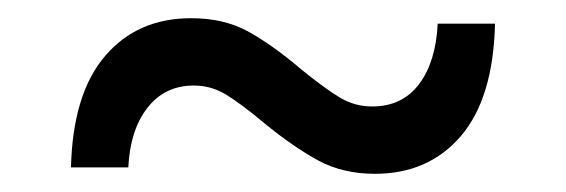

<svg xmlns="http://www.w3.org/2000/svg" viewBox="-20 -456 622 211"><path d="M330 -279.5C348 -269.8 368.7 -265 392 -265C431.3 -265 462.8 -278.8 486.5 -306.5C510.2 -334.2 522.7 -375.3 524 -430H461C459.7 -402 452.8 -379.8 440.5 -363.5C428.2 -347.2 411 -339 389 -339C376.3 -339 364.7 -342.2 354 -348.5C343.3 -354.8 329.3 -365 312 -379C290 -397.7 270.2 -411.8 252.5 -421.5C234.8 -431.2 214 -436 190 -436C150.7 -436 119.2 -422.2 95.5 -394.5C71.8 -366.8 59.3 -326 58 -272H121C122.3 -299.3 129.3 -321.2 142 -337.5C154.7 -353.8 171.7 -362 193 -362C205.7 -362 217.5 -358.7 228.5 -352C239.5 -345.3 253.3 -335 270 -321C292 -303 312 -289.2 330 -279.5Z"/></svg>

Font: ICO Headline
Style: Regular
Weight: 500
Designer: Julieta Ulanovsky
Foundry: Julieta Ulanovsky
Version: Version 7.200